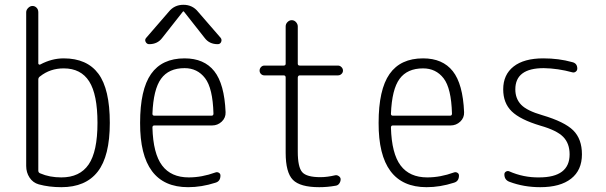

<svg xmlns="http://www.w3.org/2000/svg" viewBox="-20 -775 2540 805"><path d="M140.6 -441.4V-59.6Q140.6 -50.8 149.4 -47.9Q187.5 -31.2 237.3 -31.2Q314.5 -31.2 351.6 -85.4Q388.7 -139.6 388.7 -259.8Q388.7 -378.9 354 -433.6Q319.3 -488.3 247.1 -488.3Q190.4 -488.3 148.4 -455.1Q140.6 -450.2 140.6 -441.4ZM142.6 -2Q118.2 -8.8 104 -30.3Q89.8 -51.8 89.8 -79.1V-723.6Q89.8 -733.4 98.1 -741.7Q106.4 -750 116.2 -750Q126 -750 133.3 -742.7Q140.6 -735.4 140.6 -723.6V-508.8Q140.6 -505.9 144 -504.4Q147.5 -502.9 149.4 -504.9Q197.3 -530.3 247.1 -530.3Q344.7 -530.3 392.6 -465.8Q440.4 -401.4 440.4 -259.8Q440.4 -120.1 389.6 -55.2Q338.9 9.8 237.3 9.8Q185.5 9.8 142.6 -2Z M753.9 -489.3Q687.5 -489.3 655.3 -444.8Q623 -400.4 619.1 -297.9Q619.1 -290 627 -290H867.2Q875 -290 875 -298.8Q872.1 -405.3 839.8 -447.3Q807.6 -489.3 753.9 -489.3ZM768.6 9.8Q566.4 9.8 567.4 -259.8Q567.4 -399.4 613.3 -464.8Q659.2 -530.3 753.9 -530.3Q835.9 -530.3 878.4 -476.6Q920.9 -422.9 925.8 -304.7Q926.8 -281.2 909.7 -265.1Q892.6 -249 869.1 -249H627Q619.1 -249 619.1 -240.2Q622.1 -130.9 659.7 -81.1Q697.3 -31.2 771.5 -31.2Q826.2 -31.2 882.8 -51.8Q890.6 -54.7 897.5 -50.8Q904.3 -46.9 904.3 -39.1Q904.3 -14.6 882.8 -8.8Q825.2 9.8 768.6 9.8ZM810.5 -725.6 905.3 -616.2Q911.1 -608.4 907.2 -599.1Q903.3 -589.8 892.6 -589.8Q857.4 -589.8 837.9 -616.2L751 -726.6Q750 -727.5 749 -727.5L747.1 -726.6L660.2 -616.2Q640.6 -589.8 605.5 -589.8Q595.7 -589.8 590.8 -599.1Q585.9 -608.4 592.8 -616.2L687.5 -725.6Q710.9 -754.9 749 -754.9Q787.1 -754.9 810.5 -725.6Z M1087.9 -459Q1080.1 -459 1074.2 -464.8Q1068.4 -470.7 1068.4 -479Q1068.4 -487.3 1074.2 -493.7Q1080.1 -500 1087.9 -500H1168.9Q1177.7 -500 1177.7 -507.8V-664.1Q1177.7 -674.8 1185.5 -682.6Q1193.4 -690.4 1203.1 -690.4Q1213.9 -690.4 1221.2 -682.1Q1228.5 -673.8 1228.5 -664.1V-507.8Q1228.5 -500 1237.3 -500H1397.5Q1405.3 -500 1411.6 -493.7Q1418 -487.3 1418 -479Q1418 -470.7 1411.6 -464.8Q1405.3 -459 1397.5 -459H1237.3Q1229.5 -459 1228.5 -450.2V-139.6Q1228.5 -74.2 1247.1 -53.2Q1265.6 -32.2 1323.2 -32.2Q1351.6 -32.2 1384.8 -40Q1392.6 -42 1400.4 -36.6Q1408.2 -31.2 1408.2 -23.4Q1408.2 -13.7 1402.3 -5.4Q1396.5 2.9 1385.7 3.9Q1352.5 9.8 1318.4 9.8Q1238.3 9.8 1208 -21Q1177.7 -51.8 1177.7 -134.8V-450.2Q1177.7 -459 1168.9 -459Z M1753.9 -488.3Q1687.5 -488.3 1655.3 -444.3Q1623 -400.4 1619.1 -297.9Q1619.1 -290 1627 -290H1867.2Q1875 -290 1875 -298.8Q1872.1 -405.3 1839.8 -446.8Q1807.6 -488.3 1753.9 -488.3ZM1768.6 9.8Q1566.4 9.8 1567.4 -259.8Q1567.4 -399.4 1613.3 -464.8Q1659.2 -530.3 1753.9 -530.3Q1835.9 -530.3 1878.4 -476.6Q1920.9 -422.9 1925.8 -304.7Q1926.8 -281.2 1909.7 -265.1Q1892.6 -249 1869.1 -249H1627Q1619.1 -249 1619.1 -240.2Q1622.1 -130.9 1659.7 -81.1Q1697.3 -31.2 1771.5 -31.2Q1826.2 -31.2 1882.8 -51.8Q1890.6 -54.7 1897.5 -50.8Q1904.3 -46.9 1904.3 -39.1Q1904.3 -14.6 1882.8 -8.8Q1825.2 9.8 1768.6 9.8Z M2246.1 -248Q2161.1 -273.4 2125.5 -308.1Q2089.8 -342.8 2089.8 -400.4Q2089.8 -461.9 2133.3 -496.1Q2176.8 -530.3 2257.8 -530.3Q2323.2 -530.3 2378.9 -514.6Q2400.4 -509.8 2400.4 -487.3Q2400.4 -479.5 2394 -474.6Q2387.7 -469.7 2379.9 -471.7Q2319.3 -488.3 2259.8 -489.3Q2140.6 -489.3 2140.6 -400.4Q2140.6 -361.3 2165 -335.9Q2189.5 -310.5 2253.9 -292Q2346.7 -264.6 2383.3 -228.5Q2419.9 -192.4 2419.9 -127.9Q2419.9 -61.5 2374.5 -25.9Q2329.1 9.8 2245.1 9.8Q2175.8 9.8 2116.2 -12.7Q2094.7 -20.5 2094.7 -43.9Q2094.7 -51.8 2101.6 -55.7Q2108.4 -59.6 2115.2 -56.6Q2174.8 -30.3 2240.2 -31.2Q2368.2 -31.2 2368.2 -127.9Q2368.2 -173.8 2341.3 -201.2Q2314.5 -228.5 2246.1 -248Z"/></svg>

Font: Rounded Mgen+ 1mn light
Style: Regular
Weight: 200
Designer: [Source Han Sans]
Ryoko NISHIZUKA  (kana & ideographs); Paul D. Hunt (Latin, Greek & Cyrillic); Wenlong ZHANG  (bopomofo
Version: Version 1.059.20150602